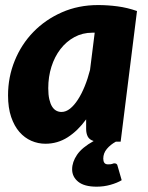

<svg xmlns="http://www.w3.org/2000/svg" viewBox="-20 -546 571 740"><path d="M420.5 83.5Q431.5 83.5 433 93L449 148.5Q431.5 159 406 166.2Q380.5 173.5 352.5 173.5Q305 173.5 281.5 154.5Q258 135.5 258 106.5Q258 78.5 277 50.5Q296 22.5 341 -2.5Q324.5 -7.5 318.2 -19.8Q312 -32 312 -49V-86Q280 -42 241 -17Q202 8 155 8Q127 8 101 -3.2Q75 -14.5 55 -37.2Q35 -60 23 -95.2Q11 -130.5 11 -178.5Q11 -249 36.8 -312.2Q62.5 -375.5 108.8 -423Q155 -470.5 218.5 -498.5Q282 -526.5 358 -526.5Q395 -526.5 433 -521.5Q471 -516.5 508 -503.5L445 0H426.5Q405.5 11.5 391.8 28Q378 44.5 378 65.5Q378 75.5 382.2 81.5Q386.5 87.5 396.5 87.5Q402.5 87.5 406.2 87Q410 86.5 412.2 85.8Q414.5 85 416.2 84.2Q418 83.5 420.5 83.5ZM217 -114.5Q234 -114.5 250 -127.2Q266 -140 280.2 -162Q294.5 -184 306.5 -213.5Q318.5 -243 327 -276.5L345 -420H336Q298 -420 266.8 -403Q235.5 -386 213 -356.8Q190.5 -327.5 178.2 -288.8Q166 -250 166 -206Q166 -181 170 -163.5Q174 -146 180.8 -135.2Q187.5 -124.5 196.8 -119.5Q206 -114.5 217 -114.5Z"/></svg>

Font: Lato Black
Style: Italic
Weight: 900
Italic angle: -7°
Designer: Lukasz Dziedzic
Foundry: tyPoland Lukasz Dziedzic
Version: Version 2.007; 2014-02-27